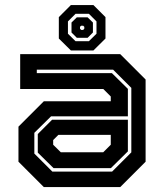

<svg xmlns="http://www.w3.org/2000/svg" viewBox="-20 -760 666 780"><path d="M158 0 55 -103V-245.5L158 -348.5H430V-368L399.5 -398.5H62V-540H468.5L571.5 -437V-103L468.5 0ZM197.5 -77 133.5 -140V-215.5L191.5 -273.5H499.5V-145L430.5 -77ZM192.5 -63H435.5L513.5 -141V-403L439.5 -477H129.5V-463H434.5L499.5 -399V-287.5H187.5L119.5 -220.5V-136ZM227 -141.5H399.5L430 -172V-212H217L196 -191V-172ZM268 -555 219 -603.5V-690.5L268 -739.5H359.5L408.5 -690.5V-603.5L359.5 -555ZM287 -592.5H341L372 -623V-673L341 -704H287L256 -673V-623ZM292 -606.5 270.5 -628V-668.5L292 -689.5H336L357.5 -668.5V-628L336 -606.5ZM309.5 -638.5H318L322.5 -643.5V-651L318 -655.5H309.5L305 -651V-643.5Z"/></svg>

Font: Tourney
Style: Bold
Weight: 700
Designer: Tyler Finck
Foundry: Etcetera Type Co
Version: Version 1.015